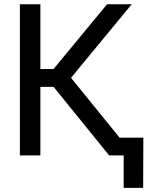

<svg xmlns="http://www.w3.org/2000/svg" viewBox="-20 -748 710 924"><path d="M505.4 0 237.8 -330.1H174.3V0H75.7V-727.5H174.3V-416H237.8L495.1 -727.5H613.8L321.8 -373.5L625 0ZM575.2 156.2V0H538.1V-85.4H669.9L668.9 156.2Z"/></svg>

Font: Inter Cardless Tabular
Style: Regular
Weight: 400
Designer: Rasmus Andersson
Foundry: rsms
Version: Version 4.000;git-4fc901f